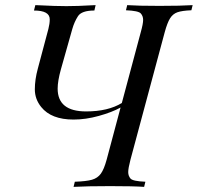

<svg xmlns="http://www.w3.org/2000/svg" viewBox="-20 -728 770 748"><path d="M204.6 -382.8Q204.6 -293.9 315.4 -293.9Q400.9 -293.9 454.6 -326.7L528.3 -602.1Q537.6 -635.3 537.6 -650.4Q537.6 -665.5 528.3 -675.8Q519 -686 470.7 -688L475.6 -708Q517.6 -705.1 601.1 -705.1Q684.6 -705.1 730.5 -708L725.6 -688Q689 -686.5 671.1 -680.2Q653.3 -673.8 642.6 -656.7Q631.8 -639.6 621.6 -602.1L488.3 -106Q479.5 -72.3 479.5 -57.6Q479.5 -43 488.3 -32.5Q497.1 -22 546.4 -20L541.5 0Q500 -2.9 409.2 -2.9Q318.4 -2.9 266.6 0L271.5 -20Q316.4 -21.5 338.4 -27.8Q360.4 -34.2 372.8 -51.3Q385.3 -68.4 395.5 -106L449.7 -309.1Q416 -290.5 365 -276.4Q314 -262.2 266.6 -262.2Q179.7 -262.2 140.6 -311Q115.7 -341.8 115.7 -379.9Q115.7 -418 127.4 -460.9L168.5 -615.2Q173.8 -635.7 173.8 -652.8Q173.8 -687 112.3 -687L117.7 -708L131.3 -707.5Q195.3 -704.1 238.8 -704.1Q282.2 -704.1 339.4 -707.5L352.5 -708L347.7 -687Q297.9 -687 283.7 -664.8Q269.5 -642.6 261.7 -615.2L217.3 -458Q204.6 -412.6 204.6 -382.8Z"/></svg>

Font: PlayfairDisplaySC-Italic
Style: Italic
Weight: 400
Italic angle: -14°
Designer: Claus Eggers Sørensen
Foundry: Claus Eggers Sørensen
Version: Version 1.004;PS 001.004;hotconv 1.0.70;makeotf.lib2.5.58329